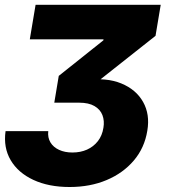

<svg xmlns="http://www.w3.org/2000/svg" viewBox="-21 -562 695 777"><path d="M260.7 194.8Q175.8 194.8 114 166Q52.2 137.2 22.2 86.2Q-7.8 35.2 1.5 -31.2H174.3Q171.4 -5.4 183.1 14.2Q194.8 33.7 218 44.4Q241.2 55.2 272 55.2Q304.7 55.2 331.1 43.5Q357.4 31.7 375 9.3Q392.6 -13.2 397.5 -44.9Q402.3 -72.8 393.6 -95.9Q384.8 -119.1 361.3 -132.8Q337.9 -146.5 298.8 -146.5H198.7L216.8 -254.9L397.5 -398.9L397.9 -402.8H99.6L123 -542.5H629.4L608.4 -417L333.5 -199.7L325.7 -237.8Q409.7 -249 469.7 -224.4Q529.8 -199.7 558.1 -149.4Q586.4 -99.1 575.2 -33.2Q564 36.6 520.5 87.6Q477.1 138.7 410.4 166.7Q343.8 194.8 260.7 194.8Z"/></svg>

Font: Inter 16pt ExtraBold
Style: Italic
Weight: 800
Italic angle: -9.3988°
Version: Version 4.001;git-66647c0bb